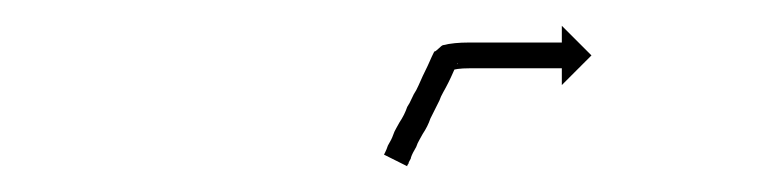

<svg xmlns="http://www.w3.org/2000/svg" viewBox="-20 -582 590 149"><path d="M279 -464Q280 -466 281 -469Q284 -474 285 -477Q286 -480 287.5 -482.5Q289 -485 290 -487Q292 -490 293.5 -493Q295 -496 296 -499Q298 -502 299.5 -505.5Q301 -509 303 -512Q305 -516 306.5 -519.5Q308 -523 310 -527Q312 -531 313.5 -534.5Q315 -538 317 -542Q318 -542 320 -544Q323 -547 324 -547Q332 -549 344 -549Q352 -549 360 -549Q369 -549 375 -549Q383 -549 388 -549Q394 -549 400 -549Q404 -549 408 -549Q412 -549 414 -549Q415 -549 415.5 -549Q416 -549 416 -549V-562L439 -539L416 -516V-529Q415 -529 414 -529Q411 -529 408 -529Q404 -529 400 -529Q394 -529 388 -529Q383 -529 375 -529Q369 -529 360 -529Q352 -529 344 -529Q334 -529 329 -527Q328 -527 332 -530Q336 -533 335 -533Q333 -529 331.5 -525.5Q330 -522 328 -518Q326 -514 324 -510.5Q322 -507 321 -504Q319 -500 317.5 -497Q316 -494 314 -490Q313 -487 311.5 -484Q310 -481 308 -478Q307 -476 305.5 -473.5Q304 -471 303 -468Q300 -463 299 -460Q299 -459 298 -457.5Q297 -456 297 -455Q296 -454 296 -453L278 -462Q279 -464 279 -464Z"/></svg>

Font: FRB American Cursive Just Arrows Light
Style: Italic
Weight: 300
Italic angle: -25°
Version: Version 2.0;Modular Font Editor K font №1